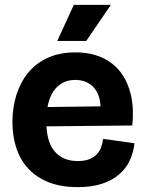

<svg xmlns="http://www.w3.org/2000/svg" viewBox="-20 -754 599 788"><path d="M299 14Q231 14 181 -5.5Q131 -25 97.5 -60.5Q64 -96 47.5 -145Q31 -194 31 -253Q31 -313 47.5 -365Q64 -417 96 -456Q128 -495 176.5 -517Q225 -539 289 -539Q351 -539 398 -518Q445 -497 475 -457.5Q505 -418 517.5 -363Q530 -308 523 -239L123 -235V-314L428 -318L391 -275Q397 -325 385.5 -358.5Q374 -392 349 -409Q324 -426 290 -426Q251 -426 224 -405.5Q197 -385 183.5 -347.5Q170 -310 170 -257Q170 -173 204 -133Q238 -93 299 -93Q327 -93 346 -100.5Q365 -108 377 -120.5Q389 -133 395 -149.5Q401 -166 403 -184L532 -166Q528 -130 513.5 -97.5Q499 -65 471 -40Q443 -15 400.5 -0.5Q358 14 299 14ZM334 -586H215L283 -734H435Z"/></svg>

Font: Bricolage Grotesque 28pt
Style: Bold
Weight: 700
Designer: Mathieu Triay
Foundry: Atelier Triay
Version: Version 1.000;gftools[0.9.30]